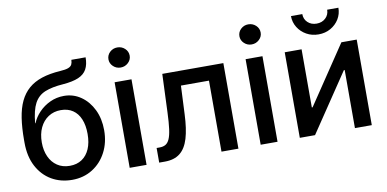

<svg xmlns="http://www.w3.org/2000/svg" viewBox="-73 -972 2417 1199"><g transform="rotate(-10 1135.5 -373.0)"><path d="M299.3 11.7Q226.6 11.7 169.2 -21.7Q111.8 -55.2 78.6 -118.2Q45.4 -181.2 45.4 -268.6V-286.1Q45.4 -363.8 54.7 -424.3Q64 -484.9 85 -529.1Q106 -573.2 140.4 -603.3Q174.8 -633.3 224.9 -649.9Q274.9 -666.5 343.3 -670.9Q376.5 -672.9 393.8 -679.4Q411.1 -686 417 -697.8Q422.9 -709.5 423.3 -727.5H513.7Q513.7 -682.1 497.3 -652.3Q481 -622.6 444.3 -606.9Q407.7 -591.3 346.2 -586.4Q275.4 -581.5 230.5 -563.2Q185.5 -544.9 162.4 -501.5Q139.2 -458 131.8 -376.5H134.3Q148.9 -413.1 179 -444.3Q209 -475.6 249.8 -494.6Q290.5 -513.7 337.9 -513.7Q397.5 -513.7 445.3 -480.5Q493.2 -447.3 521 -389.9Q548.8 -332.5 548.8 -259.3Q548.8 -181.6 516.8 -120.4Q484.9 -59.1 428.5 -23.7Q372.1 11.7 299.3 11.7ZM299.8 -77.1Q344.7 -77.1 376.7 -98.6Q408.7 -120.1 425.8 -159.7Q442.9 -199.2 442.9 -254.4Q442.9 -309.1 426.5 -348.4Q410.2 -387.7 378.9 -408.7Q347.7 -429.7 303.2 -429.7Q258.3 -429.7 224.1 -407.2Q189.9 -384.8 170.9 -344.7Q151.9 -304.7 151.9 -251Q151.9 -200.2 169.7 -160.9Q187.5 -121.6 220.7 -99.4Q253.9 -77.1 299.8 -77.1Z M665 0V-542.5H772V0ZM718.8 -626.5Q691.4 -626.5 671.6 -645.3Q651.9 -664.1 651.9 -689.9Q651.9 -716.8 671.6 -735.4Q691.4 -753.9 718.8 -753.9Q746.6 -753.9 766.6 -735.4Q786.6 -716.8 786.6 -689.9Q786.6 -664.1 766.6 -645.3Q746.6 -626.5 718.8 -626.5Z M852.1 0V-92.8H871.1Q893.6 -92.8 908.9 -101.6Q924.3 -110.4 934.3 -132.8Q944.3 -155.3 949.7 -195.6Q955.1 -235.8 957.5 -298.3L967.3 -542.5H1354.5V0H1247.1V-450.2H1069.3L1061 -270Q1057.1 -177.2 1039.1 -117.4Q1021 -57.6 984.4 -28.8Q947.8 0 888.2 0Z M1495.6 0V-542.5H1602.5V0ZM1549.3 -626.5Q1522 -626.5 1502.2 -645.3Q1482.4 -664.1 1482.4 -689.9Q1482.4 -716.8 1502.2 -735.4Q1522 -753.9 1549.3 -753.9Q1577.1 -753.9 1597.2 -735.4Q1617.2 -716.8 1617.2 -689.9Q1617.2 -664.1 1597.2 -645.3Q1577.1 -626.5 1549.3 -626.5Z M2200.2 0H2093.3V-368.2H2087.9L1840.3 0H1743.7V-542.5H1850.6V-173.8H1855.5L2103 -542.5H2200.2ZM1971.7 -615.7Q1929.7 -615.7 1895.8 -634.8Q1861.8 -653.8 1841.6 -686.3Q1821.3 -718.8 1821.3 -758.3H1893.1Q1893.1 -726.1 1915.3 -705.1Q1937.5 -684.1 1971.7 -684.1Q2005.9 -684.1 2028.3 -705.1Q2050.8 -726.1 2050.8 -758.3H2122.1Q2122.1 -718.8 2102.3 -686.5Q2082.5 -654.3 2048.6 -635Q2014.6 -615.7 1971.7 -615.7Z"/></g></svg>

Font: Inter 16pt Medium
Style: Regular
Weight: 500
Version: Version 4.001;git-66647c0bb